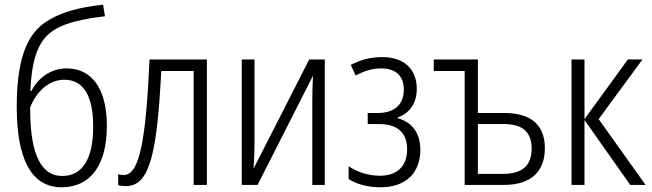

<svg xmlns="http://www.w3.org/2000/svg" viewBox="-20 -784 2764 814"><path d="M51 -331C51 -115 110 10 241 10C366 10 433 -87 433 -250C433 -405 372 -494 262 -494C195 -494 141 -453 113 -398H109C114 -534 143 -617 210 -657C258 -689 341 -705 425 -715L417 -764C319 -754 243 -733 189 -700C87 -644 51 -518 51 -331ZM244 -38C138 -38 107 -166 108 -329C132 -390 183 -446 253 -446C335 -446 375 -376 375 -247C375 -111 330 -38 244 -38Z M857 0V-532H614C599 -203 574 -42 505 -42C495 -42 488 -43 481 -46V1C490 4 501 5 515 5C620 5 646 -154 664 -483H801V0Z M1059 -532H1005V0H1072L1307 -463C1305 -430 1304 -388 1304 -354V0H1357V-532H1291L1055 -69C1057 -102 1059 -140 1059 -171Z M1600 -542C1550 -542 1508 -530 1467 -509L1488 -464C1524 -483 1557 -494 1596 -494C1656 -494 1692 -464 1692 -404C1692 -337 1648 -305 1582 -305H1539V-258H1586C1665 -258 1706 -222 1706 -151C1706 -78 1662 -39 1591 -39C1540 -39 1495 -55 1458 -79V-25C1490 -4 1537 10 1594 10C1702 10 1762 -53 1762 -148C1762 -221 1727 -266 1666 -283V-286C1714 -303 1747 -344 1747 -407C1747 -492 1692 -542 1600 -542Z M2006 -532H1819V-483H1950V0H2116C2233 0 2290 -58 2290 -156C2290 -251 2234 -305 2119 -305H2006ZM2117 -258C2196 -258 2234 -224 2234 -154C2234 -83 2195 -47 2114 -47H2006V-258Z M2642 -532 2458 -279V-532H2403V0H2458V-275L2652 0H2717L2518 -279L2704 -532Z"/></svg>

Font: Noto Sans Display SemiCondensed Light
Style: Regular
Weight: 300
Width: 4
Designer: Monotype Design Team
Foundry: Monotype Imaging Inc.
Version: Version 1.900